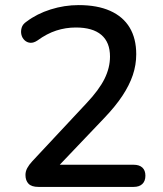

<svg xmlns="http://www.w3.org/2000/svg" viewBox="-20 -734 640 754"><path d="M131 0Q104 0 92 -12.5Q80 -25 80 -47Q80 -61 87 -74Q94 -87 107 -101L320 -329Q369 -381 390.5 -424.5Q412 -468 412 -512Q412 -568 378 -597Q344 -626 278 -626Q238 -626 201 -614Q164 -602 127 -575Q112 -565 99 -566Q86 -567 76.5 -576Q67 -585 64 -598Q61 -611 65 -625Q69 -639 84 -649Q125 -680 179 -697Q233 -714 289 -714Q362 -714 412.5 -691.5Q463 -669 489 -626Q515 -583 515 -521Q515 -479 501.5 -439Q488 -399 460.5 -357.5Q433 -316 389 -270L187 -58V-87H505Q527 -87 539 -76Q551 -65 551 -44Q551 -23 539 -11.5Q527 0 505 0Z"/></svg>

Font: Nunito SemiBold
Style: Regular
Weight: 600
Designer: Vernon Adams
Foundry: Vernon Adams
Version: Version 3.602